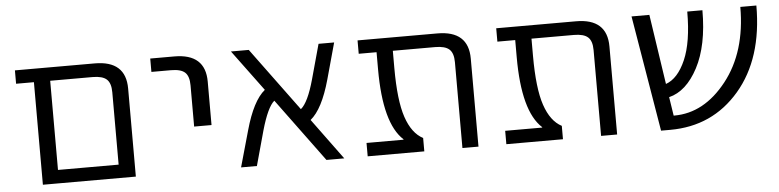

<svg xmlns="http://www.w3.org/2000/svg" viewBox="-38 -689 3482 858"><g transform="rotate(-5 1703.0 -260.0)"><path d="M470 -385Q470 -426 451 -443Q432 -460 388 -460H198V-60H470ZM198 0H125V-460H45V-520H403Q542 -520 542 -395V0Z M652 -460V-520H760Q899 -520 899 -395V-200H821V-385Q821 -426 802.5 -443Q784 -460 740 -460Z M1477 0H1397L1188 -284Q1157 -258 1128 -156L1085 0H1014L1060 -163Q1096 -292 1150 -336L1014 -520H1094L1303 -236Q1336 -263 1364 -364L1407 -520H1477L1432 -357Q1396 -228 1342 -184Z M2079 0H2007V-385Q2007 -426 1988 -443Q1969 -460 1925 -460H1735V-383Q1735 -237 1760.5 -161.5Q1786 -86 1836 -60V0H1582V-60H1748V-62Q1662 -140 1662 -383V-460H1582V-520H1940Q2079 -520 2079 -395Z M2701 0H2629V-385Q2629 -426 2610 -443Q2591 -460 2547 -460H2357V-383Q2357 -237 2382.5 -161.5Q2408 -86 2458 -60V0H2204V-60H2370V-62Q2284 -140 2284 -383V-460H2204V-520H2562Q2701 -520 2701 -395Z M3371 -520Q3371 -282 3250 -141Q3129 0 2939 0H2898L2811 -520H2891L2938 -206Q2992 -225 3026.5 -304Q3061 -383 3061 -520H3129Q3129 -362 3077 -263.5Q3025 -165 2947 -146L2960 -62H2963Q3097 -62 3198 -190Q3299 -318 3299 -520Z"/></g></svg>

Font: M PLUS 1p
Style: Regular
Weight: 400
Version: Version 1.062